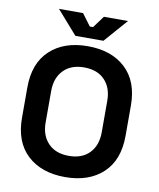

<svg xmlns="http://www.w3.org/2000/svg" viewBox="-96 -963 869 1052"><g transform="rotate(10 338.0 -437.0)"><path d="M338 14Q206 14 128 -58.5Q50 -131 50 -266V-434Q50 -569 128 -641.5Q206 -714 338 -714Q470 -714 548 -641.5Q626 -569 626 -434V-266Q626 -131 548 -58.5Q470 14 338 14ZM338 -104Q412 -104 453 -147Q494 -190 494 -262V-438Q494 -510 453 -553Q412 -596 338 -596Q265 -596 223.5 -553Q182 -510 182 -438V-262Q182 -190 223.5 -147Q265 -104 338 -104ZM416 -758H260L146 -888H280L329 -822H347L396 -888H530Z"/></g></svg>

Font: Space Grotesk Variable Light
Style: Regular
Weight: 300
Designer: Florian Karsten
Foundry: Florian Karsten
Version: Version 2.000